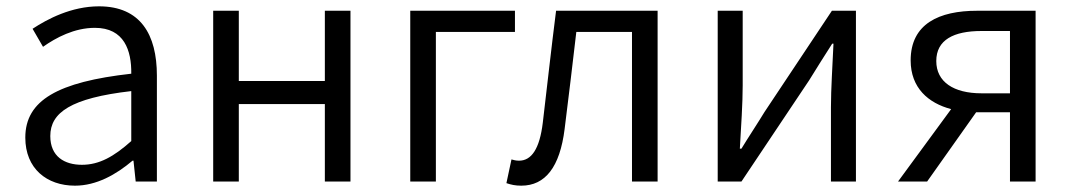

<svg xmlns="http://www.w3.org/2000/svg" viewBox="-20 -574 3388 607"><path d="M217 13C285 13 347 -22 399 -66H402L409 0H476V-335C476 -465 424 -554 293 -554C206 -554 130 -514 83 -483L116 -426C157 -455 215 -486 280 -486C373 -486 396 -414 395 -341C163 -315 60 -257 60 -139C60 -41 128 13 217 13ZM239 -53C184 -53 139 -79 139 -144C139 -218 204 -264 395 -286V-128C340 -79 294 -53 239 -53Z M654 0H735V-245H1007V0H1088V-540H1007V-318H735V-540H654Z M1277 0H1358V-473H1608V-540H1277Z M1628 13C1704 13 1750 -46 1765 -166C1778 -268 1790 -371 1802 -473H1978V0H2059V-540H1738C1723 -422 1710 -304 1696 -186C1686 -103 1660 -66 1621 -66C1611 -66 1604 -68 1597 -70L1581 5C1596 10 1609 13 1628 13Z M2249 0H2324L2538 -320C2558 -353 2590 -403 2611 -436H2615C2612 -366 2607 -294 2607 -235V0H2686V-540H2610L2397 -220C2377 -187 2344 -137 2324 -104H2319C2323 -174 2328 -247 2328 -304V-540H2249Z M3173 -279H3083C2995 -279 2940 -315 2940 -381C2940 -448 2995 -476 3083 -476H3173ZM3069 -540C2949 -540 2859 -499 2859 -383C2859 -296 2915 -248 2987 -229L2819 0H2911L3066 -219H3067H3173V0H3254V-540Z"/></svg>

Font: Noto Sans CJK JP DemiLight
Style: Regular
Weight: 350
Designer: Ryoko NISHIZUKA (kana & ideographs); Paul D. Hunt (Latin, Greek & Cyrillic); Wenlong ZHANG (bopomofo); Sandoll Communica
Foundry: Adobe Systems Incorporated
Version: Version 1.004;PS 1.004;hotconv 1.0.82;makeotf.lib2.5.63406